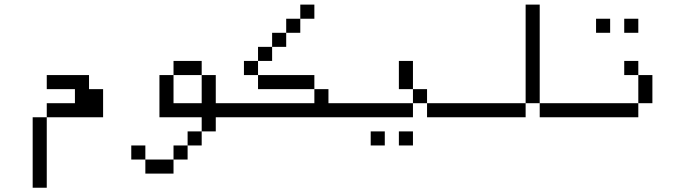

<svg xmlns="http://www.w3.org/2000/svg" viewBox="-20 -708 3040 852"><path d="M125 -187.5V125H187.5V-187.5ZM187.5 -187.5H437.5Q437.5 -187.5 437.5 -312.5H375V-375H187.5V-312.5H312.5V-250H187.5Z M1000 -187.5V-250H937.5Q937.5 -250 937.5 -375H875Q875 -375 875 -250H750Q750 -250 750 -375H687.5V-187.5H875V-125H812.5V-62.5H750V0H625V62.5H750V0H812.5V-62.5H875V-125H937.5V-187.5ZM625 0V-62.5H562.5V0ZM750 -375H875V-437.5H750Z M1500 -187.5V-250H1437.5V-312.5H1375V-250H1000V-187.5ZM1375 -625V-687.5H1312.5V-625H1250V-562.5H1187.5V-500H1125V-437.5H1062.5V-375H1125V-312.5H1375V-375H1125V-437.5H1187.5V-500H1250V-562.5H1312.5V-625Z M1687.5 -62.5V-125H1625V-62.5ZM1812.5 -62.5V-125H1750V-62.5ZM2000 -187.5V-250H1875V-187.5ZM1812.5 -250H1500V-187.5H1812.5ZM1812.5 -250H1875V-312.5H1812.5ZM1812.5 -312.5Q1812.5 -312.5 1812.5 -437.5H1750Q1750 -437.5 1750 -312.5Z M2500 -187.5V-250H2375V-187.5ZM2312.5 -250H2000V-187.5H2312.5ZM2312.5 -250H2375V-687.5H2312.5Z M2687.5 -562.5V-625H2625V-562.5ZM2812.5 -562.5V-625H2750V-562.5ZM2812.5 -250H2500V-187.5H2812.5ZM2812.5 -250H2875Q2875 -250 2875 -375H2812.5Q2812.5 -375 2812.5 -250ZM2812.5 -375V-437.5H2750V-375Z"/></svg>

Font: CalcUnifontExMono
Style: Regular
Weight: 500
Version: Version 15.0.06